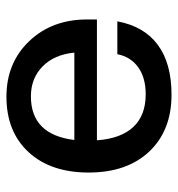

<svg xmlns="http://www.w3.org/2000/svg" viewBox="2 -552 558 602"><g transform="rotate(-90 281.0 -251.0)"><path d="M41 -252Q41 -371.1 105 -440.4Q168.9 -509.8 278.8 -509.8Q384.8 -509.8 452.9 -438.5Q521 -367.2 521 -256.8V-226.1H142.1Q147.5 -150.9 183.8 -112.1Q220.2 -73.2 286.1 -73.2Q338.4 -73.2 371.1 -96.7Q403.8 -120.1 412.1 -162.1H515.1Q499.5 -78.1 441.4 -35.2Q383.3 7.8 285.2 7.8Q172.9 7.8 106.9 -62Q41 -131.8 41 -252ZM279.8 -433.1Q159.7 -433.1 143.1 -296.9H417Q411.1 -359.4 374 -396.2Q336.9 -433.1 279.8 -433.1Z"/></g></svg>

Font: Overused Grotesk Medium
Style: Regular
Weight: 500
Version: Version 0.002